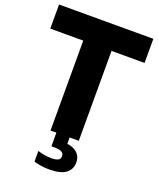

<svg xmlns="http://www.w3.org/2000/svg" viewBox="-172 -843 965 1171"><g transform="rotate(20 310.5 -257.0)"><path d="M218.5 0V-583.5H4.5V-740H616.5V-583.5H402V0ZM290 226Q262 226 237.2 222Q212.5 218 191.5 211.5V142.5Q213.5 150 237.5 153.5Q261.5 157 280.5 157Q309 157 323.5 149.5Q338 142 338 123.5Q338 105.5 323 97Q308 88.5 279.5 88.5H256.5V-10H342.5V62.5L302.5 38Q366.5 38 399.8 62Q433 86 433 130.5Q433 174 399.2 200Q365.5 226 290 226Z"/></g></svg>

Font: Encode Sans SC SemiCondensed ExtraBold
Style: Regular
Weight: 800
Width: 4
Designer: Multiple Designers
Foundry: Impallari Type
Version: Version 3.002